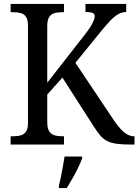

<svg xmlns="http://www.w3.org/2000/svg" viewBox="-20 -734 703 975"><path d="M34 0V-42H48Q69 -42 85.5 -46.5Q102 -51 112 -65.5Q122 -80 122 -108V-605Q122 -634 112 -648.5Q102 -663 85.5 -667.5Q69 -672 49 -672H34V-714H305V-672H293Q272 -672 255.5 -667Q239 -662 229.5 -647Q220 -632 220 -601V-314L409 -556Q429 -581 440 -599Q451 -617 456 -630Q461 -643 461 -652Q461 -664 450 -668.5Q439 -673 414 -673V-714H621V-673Q600 -673 580.5 -662Q561 -651 541 -630Q521 -609 497 -580L363 -415L559 -122Q577 -96 593.5 -78Q610 -60 627 -51Q644 -42 660 -42H663V0H644Q600 0 571.5 -4Q543 -8 523 -18.5Q503 -29 487.5 -48Q472 -67 454 -95L297 -340L220 -254V-113Q220 -82 230 -67Q240 -52 256.5 -47Q273 -42 294 -42H305V0ZM279 208Q285 186 290 161Q295 136 299.5 110.5Q304 85 308 61H397V71Q389 92 376 119Q363 146 347.5 173Q332 200 319 221H279Z"/></svg>

Font: Noto Serif Khmer SemiCondensed
Style: Regular
Weight: 400
Width: 4
Designer: Danh Hong and the Monotype Design Team
Foundry: Monotype Imaging Inc.
Version: Version 2.004